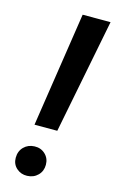

<svg xmlns="http://www.w3.org/2000/svg" viewBox="-113 -758 492 811"><g transform="rotate(15 133.0 -352.0)"><path d="M167 -209.5H67.4L143.6 -710.9H265.6ZM26.9 -54.2Q26.9 -83 45.2 -101.6Q63.5 -120.1 91.8 -121.1Q119.6 -122.1 138.7 -104Q157.7 -85.9 157.7 -58.1Q157.7 -30.3 139.4 -12Q121.1 6.3 92.8 7.3Q65.9 8.3 46.4 -9Q26.9 -26.4 26.9 -54.2Z"/></g></svg>

Font: Roboto Medium
Style: Italic
Weight: 500
Italic angle: -12°
Designer: Google
Version: Version 2.134; 2016